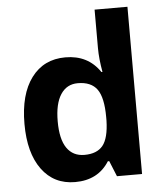

<svg xmlns="http://www.w3.org/2000/svg" viewBox="-52 -752 691 807"><g transform="rotate(-5 294.0 -348.5)"><path d="M232.9 9.3Q143.6 9.3 92.5 -60.3Q41.5 -129.9 41.5 -252.4Q41.5 -377.4 93.5 -447Q145.5 -516.6 236.8 -516.6Q332.5 -516.6 382.8 -441.9H387.2Q377 -499 377 -543.5V-705.6H515.6V0H409.7L382.8 -65.9H377Q329.6 9.3 232.9 9.3ZM281.7 -101.1Q334.5 -101.1 359.4 -131.8Q384.3 -162.6 386.2 -236.8V-251.5Q386.2 -333.5 361.1 -368.7Q335.9 -403.8 279.3 -403.8Q232.9 -403.8 207.3 -364.7Q181.6 -325.7 181.6 -251Q181.6 -175.8 207.5 -138.4Q233.4 -101.1 281.7 -101.1Z"/></g></svg>

Font: Bpm'online Open Sans
Style: Bold
Weight: 700
Foundry: Ascender Corporation
Version: Version 1.10